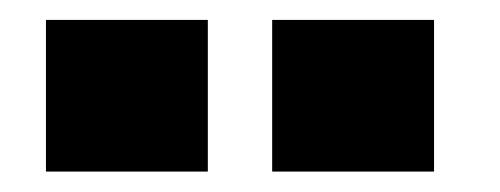

<svg xmlns="http://www.w3.org/2000/svg" viewBox="-20 -730 490 188"><path d="M25 -710.5H183.5V-562H25ZM246.5 -710.5H405V-562H246.5Z"/></svg>

Font: Trispace Condensed
Style: Bold
Weight: 700
Width: 3
Designer: Tyler Finck
Foundry: Etcetera Type Company
Version: Version 1.210; ttfautohint (v1.8.3)